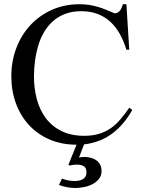

<svg xmlns="http://www.w3.org/2000/svg" viewBox="-20 -683 693 927"><path d="M470.2 142.6Q470.2 165.5 457.5 181.2Q444.8 196.8 425.8 206.5Q406.7 216.3 384.5 220.5Q362.3 224.6 343.8 224.6Q304.2 224.6 264.6 210L279.3 179.2Q310.5 191.4 340.3 190.9Q351.1 190.9 361.1 189Q371.1 187 379.4 182.4Q387.7 177.7 392.6 169.7Q397.5 161.6 397.5 148.9Q397.5 127.4 384.8 119.6Q372.1 111.8 352.1 111.8Q343.3 111.8 334.5 112.8Q325.7 113.8 316.9 116.7L310.5 111.8L349.6 15.6Q277.8 15.6 219.5 -9.5Q161.1 -34.7 120.1 -79.1Q79.1 -123.5 56.9 -183.8Q34.7 -244.1 34.7 -314.9Q34.7 -387.2 58.6 -450.4Q82.5 -513.7 126 -560.8Q169.4 -607.9 230 -635.3Q290.5 -662.6 364.7 -662.6Q389.6 -662.6 410.9 -659.2Q432.1 -655.8 452.1 -649.9Q472.2 -644 491.5 -636.2Q510.7 -628.4 533.2 -618.7Q542.5 -618.7 549.6 -623.3Q556.6 -627.9 561 -634.3Q565.4 -640.6 568.4 -648.2Q571.3 -655.8 573.2 -662.6H590.3L604 -442.9H590.3Q578.1 -483.4 559.3 -517.6Q540.5 -551.8 514.4 -576.4Q488.3 -601.1 452.9 -615Q417.5 -628.9 373 -628.9Q328.6 -628.9 294.7 -616Q260.7 -603 235.1 -580.1Q209.5 -557.1 191.9 -526.6Q174.3 -496.1 164.1 -460.9Q153.8 -425.8 148.9 -387.9Q144 -350.1 144 -313.5Q144 -254.9 158 -203.4Q171.9 -151.9 201.4 -112.3Q231 -72.8 277.1 -50Q323.2 -27.3 387.2 -27.3Q427.7 -27.3 458.5 -36.9Q489.3 -46.4 514.4 -63.7Q539.6 -81.1 560.8 -106.2Q582 -131.3 604 -162.6L618.7 -152.3Q578.6 -80.6 521.2 -37.8Q463.9 4.9 385.7 14.2L361.3 77.6Q368.2 76.2 374.8 75.4Q381.3 74.7 388.2 74.7Q403.8 74.7 418.9 78.9Q434.1 83 445.6 91.3Q457 99.6 463.6 112.3Q470.2 125 470.2 142.6Z"/></svg>

Font: Kitab
Style: Regular
Weight: 400
Designer: SIL International
Foundry: Khaled Hosny
Version: Version 1.000